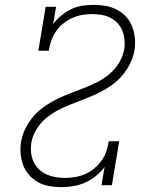

<svg xmlns="http://www.w3.org/2000/svg" viewBox="-20 -763 640 791"><path d="M232 8Q207 8 182 3.5Q157 -1 136.5 -12.5Q116 -24 100 -42Q84 -60 75.5 -82.5Q67 -105 65 -130Q63 -155 67 -180Q72 -208 85.5 -235Q99 -262 119 -285Q139 -308 164.5 -325.5Q190 -343 217 -356Q244 -369 272 -379.5Q300 -390 327.5 -401Q355 -412 382 -425.5Q409 -439 432.5 -459.5Q456 -480 471.5 -506Q487 -532 492 -561Q495 -580 493 -599.5Q491 -619 484 -636.5Q477 -654 464.5 -667.5Q452 -681 435.5 -689.5Q419 -698 399.5 -701.5Q380 -705 361 -705Q340 -705 319 -701.5Q298 -698 278 -689Q258 -680 240.5 -666Q223 -652 210.5 -633.5Q198 -615 191 -595Q184 -575 181 -554H138L168 -735H211L199 -663Q213 -683 232.5 -699Q252 -715 274 -725.5Q296 -736 319.5 -739.5Q343 -743 366 -743Q392 -743 416.5 -738.5Q441 -734 462.5 -722.5Q484 -711 500 -693.5Q516 -676 524.5 -653.5Q533 -631 535.5 -605.5Q538 -580 534 -555Q529 -527 515.5 -500Q502 -473 482 -450Q462 -427 436.5 -409.5Q411 -392 384 -379Q357 -366 329.5 -355.5Q302 -345 274 -334Q246 -323 219 -309Q192 -295 169 -275.5Q146 -256 130 -229.5Q114 -203 109 -175Q106 -155 108 -135Q110 -115 118 -97.5Q126 -80 139.5 -66.5Q153 -53 170.5 -45Q188 -37 207.5 -33.5Q227 -30 248 -30Q268 -30 289 -33.5Q310 -37 330 -45.5Q350 -54 367.5 -68.5Q385 -83 398 -101Q411 -119 418 -139.5Q425 -160 428 -181H471L441 0H398L411 -75Q395 -54 374.5 -37.5Q354 -21 330 -10.5Q306 0 281 4Q256 8 232 8Z"/></svg>

Font: Iosevka Etoile XLtObl
Style: Regular
Weight: 200
Italic angle: -9°
Designer: Belleve Invis
Foundry: Belleve Invis
Version: Version 15.5.2; ttfautohint (v1.8.4)